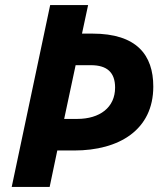

<svg xmlns="http://www.w3.org/2000/svg" viewBox="-20 -734 646 754"><path d="M26 0H175L205 -143H271C448 -143 582 -224 582 -394C582 -518 517 -602 343 -602H302L326 -714H177ZM283 -267H232L277 -478H337C400 -478 432 -450 432 -390C432 -312 372 -267 283 -267Z"/></svg>

Font: Noto Sans
Style: Bold Italic
Weight: 700
Italic angle: -12°
Designer: Monotype Design Team
Foundry: Monotype Imaging Inc.
Version: Version 2.013